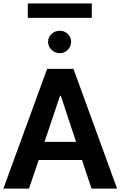

<svg xmlns="http://www.w3.org/2000/svg" viewBox="-20 -1117 713 1137"><path d="M523.5 -1096.6H144.7V-1011.1H523.5ZM209.1 -169.4H465.6L521.8 0H673.4L415.1 -709.1H259.1L0 0H151.6ZM335.3 -549.8H340.2L430.4 -277H243.8ZM264.7 -869.5Q264.7 -842.1 285.4 -822.1Q306.2 -802.2 333.9 -802.2Q361.7 -802.2 381.4 -822.1Q401.1 -842.1 401.1 -869.5Q401.1 -897.2 381.4 -916Q361.7 -934.7 333.9 -934.7Q306.2 -934.7 285.4 -916Q264.7 -897.2 264.7 -869.5Z"/></svg>

Font: Estedad VF
Style: Regular
Weight: 100
Designer: Amin Abedi
Version: Version 7.3